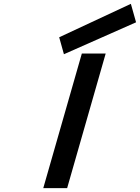

<svg xmlns="http://www.w3.org/2000/svg" viewBox="-20 -970 722 990"><path d="M401.9 -693.8H524.9L326.2 0H203.1ZM654.8 -950.2 681.6 -855 309.6 -690.4 285.2 -777.8Z"/></svg>

Font: Cantarell
Style: Bold Italic
Weight: 700
Italic angle: -16°
Designer: Dave Crossland
Version: Version 1.004